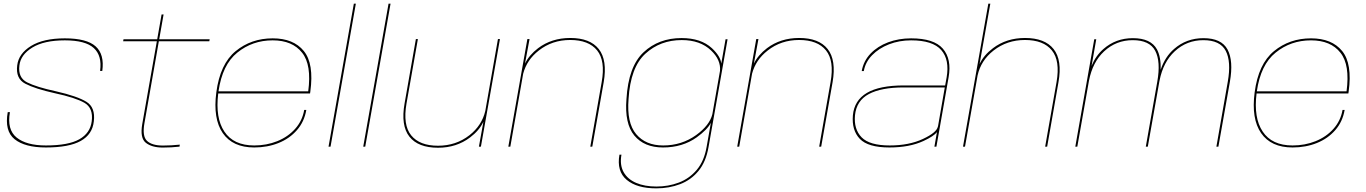

<svg xmlns="http://www.w3.org/2000/svg" viewBox="-20 -805 7500 1054"><path d="M232 4.5Q116.5 4.5 60.2 -40.8Q4 -86 22.5 -189.5H34.5Q17.5 -93.5 71.2 -50Q125 -6.5 232 -6.5Q355.5 -6.5 415.5 -40.5Q475.5 -74.5 483.5 -139Q493 -212 443.5 -240.5Q394 -269 282 -293Q172.5 -317.5 118.8 -345.5Q65 -373.5 74.5 -446.5Q82.5 -511 150.5 -552.8Q218.5 -594.5 336 -594.5Q456 -594.5 505 -550.5Q554 -506.5 541.5 -415.5H529.5Q541 -499 495 -541.2Q449 -583.5 336 -583.5Q222 -583.5 157.5 -544Q93 -504.5 86.5 -445.5Q78 -378.5 129 -352.8Q180 -327 286.5 -304Q405 -277 454.8 -246Q504.5 -215 495 -138.5Q487.5 -67.5 423.5 -31.5Q359.5 4.5 232 4.5Z M873.5 5Q813.5 5 780.5 -21.2Q747.5 -47.5 761 -124.5L841 -578.5H656L658 -589.5H843L867 -725.5H878L854 -589.5H1131L1129 -578.5H852L773 -129.5Q760 -57 787.2 -31.5Q814.5 -6 874.5 -6Q921 -6 967 -11L965.5 0Q921 5 873.5 5Z M1375.5 4.5Q1257.5 4.5 1203 -74.2Q1148.5 -153 1167.5 -298Q1188 -454 1273.5 -524.2Q1359 -594.5 1477 -594.5Q1591 -594.5 1647.8 -525Q1704.5 -455.5 1683.5 -302Q1682.5 -295 1682 -292H1178Q1161.5 -157.5 1211.5 -83Q1262 -6.5 1375.5 -6.5Q1443.5 -6.5 1502 -30Q1560.5 -53.5 1600 -97.5Q1639.5 -141.5 1650 -201.5H1661.5Q1650.5 -137 1610.2 -90.8Q1570 -44.5 1509.2 -20Q1448.5 4.5 1375.5 4.5ZM1179.5 -303.5H1672Q1691.5 -449 1638.5 -515.5Q1585 -583.5 1477 -583.5Q1365.5 -583.5 1282.5 -516Q1200.5 -450 1179.5 -303.5Z M1783.5 0 1922.5 -785H1933.5L1794.5 0Z M1974 0 2113 -785H2124L1985 0Z M2609 0 2631.5 -124.5 2633.5 -136.5Q2611 -88.5 2560.5 -50.5Q2486 6 2384.5 6Q2275.5 6 2227.5 -54.8Q2179.5 -115.5 2201 -237.5L2263 -590.5H2274L2211.5 -236.5Q2191 -119 2237.2 -62Q2283.5 -5 2384.5 -5Q2483.5 -5 2557.5 -63Q2625 -116 2644 -195.5L2713.5 -590.5H2724.5L2620 0Z M2770.5 0 2875 -590.5H2887L2862 -456Q2885 -503 2934 -540.5Q3008.5 -596.5 3110.5 -596.5Q3219 -596.5 3267 -535.8Q3315 -475 3294 -353.5L3231.5 0H3220.5L3283 -354.5Q3304 -471.5 3257.8 -528.5Q3211.5 -585.5 3110 -585.5Q3011 -585.5 2937.5 -527.5Q2872 -476.5 2852 -400.5L2781.5 0Z M3582.5 229Q3476 229 3420.2 182.2Q3364.5 135.5 3380.5 44H3391.5Q3381.5 101 3403.5 140Q3425.5 179 3472.2 199Q3519 219 3584 219Q3649 219 3706.5 197.2Q3764 175.5 3804.8 127.5Q3845.5 79.5 3859 1.5L3882.5 -131Q3863 -93 3804.5 -51Q3727 4.5 3619.5 4.5Q3516.5 4.5 3462.2 -61Q3408 -126.5 3419 -261.5Q3429.5 -440 3512.8 -518Q3596 -596 3721.5 -596Q3828 -596 3888 -540.5Q3935.5 -496 3939.5 -456L3963 -589.5H3974L3869.5 2.5Q3855.5 83.5 3814.5 133.2Q3773.5 183 3713.5 206Q3653.5 229 3582.5 229ZM3932.5 -416Q3938 -476 3883.5 -528Q3824 -585 3722.5 -585Q3604.5 -585 3522.8 -510.2Q3441 -435.5 3430.5 -261.5Q3420 -131 3472.2 -68.8Q3524.5 -6.5 3620.5 -6.5Q3722 -6.5 3801.5 -63.5Q3875.5 -117 3890.5 -178Z M4027 0 4131.5 -590.5H4143.5L4118.5 -456Q4141.5 -503 4190.5 -540.5Q4265 -596.5 4367 -596.5Q4475.5 -596.5 4523.5 -535.8Q4571.5 -475 4550.5 -353.5L4488 0H4477L4539.5 -354.5Q4560.5 -471.5 4514.2 -528.5Q4468 -585.5 4366.5 -585.5Q4267.5 -585.5 4194 -527.5Q4128.5 -476.5 4108.5 -400.5L4038 0Z M5109.5 0 5123.5 -80Q5106 -57 5049.5 -31Q4973 4.5 4862.5 4.5Q4745 4.5 4700 -42.8Q4655 -90 4662 -172Q4669.5 -254 4738.8 -295Q4808 -336 4942.5 -336H5168.5L5176.5 -379.5Q5193.5 -477 5147 -530.2Q5100.5 -583.5 4981.5 -583.5Q4916.5 -583.5 4860.5 -561.8Q4804.5 -540 4767.5 -502Q4730.5 -464 4722 -415H4710.5Q4720.5 -470.5 4759 -510.8Q4797.5 -551 4855.5 -572.8Q4913.5 -594.5 4981.5 -594.5Q5107 -594.5 5156 -537.8Q5205 -481 5187.5 -381L5120.5 0ZM5129 -110 5166.5 -325H4940.5Q4818 -325 4749.8 -288.8Q4681.5 -252.5 4673.5 -172Q4666.5 -95.5 4710 -51Q4753.5 -6.5 4864.5 -6.5Q4970 -6.5 5046.5 -42.2Q5123 -78 5128.5 -110.5Z M5266.5 0 5405.5 -785H5416.5L5357.5 -453.5Q5380 -502 5431 -540.5Q5505 -596.5 5607 -596.5Q5715.5 -596.5 5763.8 -535.8Q5812 -475 5790.5 -353.5L5728.5 0H5717.5L5780 -354.5Q5800.5 -471.5 5754.2 -528.5Q5708 -585.5 5606.5 -585.5Q5508 -585.5 5434 -527.5Q5364.5 -473 5346.5 -390.5L5277.5 0Z M5883 0 5987 -589.5H5998L5974.5 -455.5L5972 -443Q5995.5 -500 6038 -536.5Q6105.5 -595.5 6199 -595.5Q6298 -595.5 6331.5 -533.5Q6354 -490.5 6351.5 -422Q6375.5 -493.5 6425.5 -536.5Q6493 -595.5 6586.5 -595.5Q6685 -595.5 6718.5 -533.5Q6752 -471.5 6731.5 -355.5L6668.5 0H6657.5L6720 -356.5Q6739.5 -467 6708.8 -525.8Q6678 -584.5 6586 -584.5Q6494.5 -584.5 6428.5 -523Q6365.5 -464.5 6345.5 -363Q6344.5 -359 6344 -355.5L6281 0H6270L6333 -356.5Q6352.5 -467 6321.8 -525.8Q6291 -584.5 6198.5 -584.5Q6107 -584.5 6041 -523Q5978 -464.5 5958 -362L5894 0Z M7075.5 4.5Q6957.5 4.5 6903 -74.2Q6848.5 -153 6867.5 -298Q6888 -454 6973.5 -524.2Q7059 -594.5 7177 -594.5Q7291 -594.5 7347.8 -525Q7404.5 -455.5 7383.5 -302Q7382.5 -295 7382 -292H6878Q6861.5 -157.5 6911.5 -83Q6962 -6.5 7075.5 -6.5Q7143.5 -6.5 7202 -30Q7260.5 -53.5 7300 -97.5Q7339.5 -141.5 7350 -201.5H7361.5Q7350.5 -137 7310.2 -90.8Q7270 -44.5 7209.2 -20Q7148.5 4.5 7075.5 4.5ZM6879.5 -303.5H7372Q7391.5 -449 7338.5 -515.5Q7285 -583.5 7177 -583.5Q7065.5 -583.5 6982.5 -516Q6900.5 -450 6879.5 -303.5Z"/></svg>

Font: Anybody ExtraExpanded Thin
Style: Italic
Weight: 100
Width: 8
Italic angle: -10°
Designer: Tyler Finck
Foundry: Etcetera Type Company
Version: Version 1.010; ttfautohint (v1.8.3) -l 8 -r 50 -G 200 -x 14 